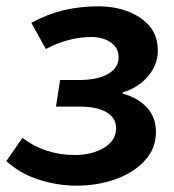

<svg xmlns="http://www.w3.org/2000/svg" viewBox="-31 -574 551 607"><path d="M-11 -65 40 -138Q111 -84 206 -84Q260 -84 298 -107Q336 -130 336 -168Q336 -202 305.5 -219.5Q275 -237 220 -237H146L159 -321H217Q278 -321 311 -340.5Q344 -360 344 -392Q344 -423 319 -440Q294 -457 258 -457Q186 -457 114 -419L68 -502Q120 -530 171.5 -542Q223 -554 280 -554Q359 -554 413.5 -517Q468 -480 468 -414Q468 -370 437.5 -333.5Q407 -297 357 -282V-278Q405 -265 433.5 -234Q462 -203 462 -157Q462 -105 427 -66.5Q392 -28 334.5 -7.5Q277 13 210 13Q152 13 92 -6Q32 -25 -11 -65Z"/></svg>

Font: Nebula Sans Semibold
Style: Regular
Weight: 600
Italic angle: -9°
Designer: Paul D. Hunt for Adobe (as Source Sans)
Foundry: Nebula Entertainment & Broadcasting LLC
Version: Version 1.010